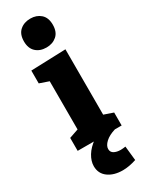

<svg xmlns="http://www.w3.org/2000/svg" viewBox="-261 -836 850 1104"><g transform="rotate(-30 164.0 -284.0)"><path d="M317 -86V0H25V-86L86 -107V-427L25 -448V-533L256 -541V-107ZM168 -604Q125 -604 98.5 -628.5Q72 -653 72 -699Q72 -747 99.5 -771Q127 -795 169 -795Q210 -795 237 -771Q264 -747 264 -700Q264 -652 236.5 -628Q209 -604 168 -604ZM195 227Q136 227 98.5 199.5Q61 172 61 123Q61 90 82 55Q103 20 146 -10Q189 -40 256 -57L272 0Q229 13 205.5 35Q182 57 182 79Q182 100 199.5 109.5Q217 119 243 119Q251 119 259 118Q267 117 275 116L285 211Q236 227 195 227Z"/></g></svg>

Font: Bitter ExtraBold
Style: Regular
Weight: 800
Designer: Sol Matas, and Bitter project Authors
Foundry: Sol Matas
Version: Version 2.001